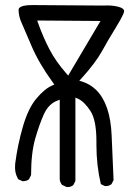

<svg xmlns="http://www.w3.org/2000/svg" viewBox="-20 -759 540 766"><path d="M364.7 -195.3V-180.2Q364.7 -99.6 382.3 -24.4L397.5 -17.1Q399.4 -16.6 401.4 -16.6Q415.5 -16.6 424.8 -24.4L433.1 -40.5L425.3 -220.2Q419.9 -343.8 364.3 -399.4Q340.3 -423.3 307.6 -433.6L296.4 -437L304.2 -445.3Q360.4 -507.3 386.2 -553.7Q412.6 -601.6 438 -642.3Q463.4 -683.1 473.1 -706.1Q475.1 -710.9 475.1 -714.8Q475.1 -724.1 460 -729.5Q438 -737.3 406.7 -737.3Q400.4 -737.3 394 -736.8H393.6L108.9 -738.8Q86.4 -738.8 74.2 -735.8Q58.1 -731.4 55.2 -724.6Q54.2 -722.7 54.2 -720.2Q54.2 -694.8 65.2 -670.2Q76.2 -645.5 105.7 -575.9Q135.3 -506.3 191.4 -429.2L196.8 -421.9L188.5 -418Q158.7 -405.3 125.7 -366.5Q92.8 -327.6 71.5 -254.4Q50.3 -181.2 40.5 -105.5Q40 -99.1 40 -91.1Q40 -83 41.5 -73.7Q44.4 -58.6 52.2 -44.4L68.4 -36.6Q70.3 -36.1 72.3 -36.1Q86.4 -36.1 95.7 -43.9L104 -60.5Q104 -148.9 120.8 -207Q137.7 -265.1 155.3 -303.7Q174.3 -344.7 208.5 -357.4L218.3 -361.3V-43.5Q219.7 -30.8 227.5 -21.5L245.1 -13.2Q247.1 -12.7 249 -12.7Q263.2 -12.7 272.5 -20.5L280.8 -37.1V-369.6L291 -365.2Q316.4 -353.5 340.6 -316.7Q364.7 -279.8 364.7 -195.3ZM380.9 -675.3 252 -457.5 245.6 -464.8Q202.1 -514.2 176.8 -563.2Q151.4 -612.3 131.8 -667.5L128.4 -677.2Z"/></svg>

Font: Bakudai
Style: ExtraLight
Weight: 200
Version: Version 1.48